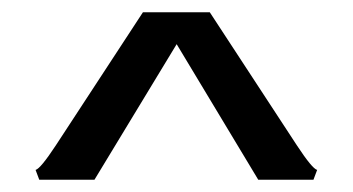

<svg xmlns="http://www.w3.org/2000/svg" viewBox="-20 -770 575 313"><path d="M497 -493 491 -477H401L268 -698L134 -477H44L38 -493Q46 -495 71 -533L213 -750H322L464 -533Q489 -495 497 -493Z"/></svg>

Font: Farro Light
Style: Regular
Weight: 300
Designer: Aceler Chua
Foundry: Grayscale Limited
Version: Version 1.101